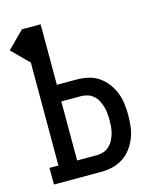

<svg xmlns="http://www.w3.org/2000/svg" viewBox="-124 -813 735 892"><g transform="rotate(-15 243.5 -367.5)"><path d="M24 0V-80H67V-575L-13 -655L67 -735H157V-444H252Q279 -444 306.5 -438Q334 -432 357 -416.5Q380 -401 397 -378.5Q414 -356 424 -330.5Q434 -305 437.5 -277.5Q441 -250 441 -222Q441 -194 437.5 -166.5Q434 -139 424 -113.5Q414 -88 397 -65.5Q380 -43 357 -28Q334 -13 306.5 -6.5Q279 0 252 0ZM252 -80Q268 -80 283.5 -85Q299 -90 311.5 -101.5Q324 -113 331.5 -127.5Q339 -142 343.5 -157.5Q348 -173 349.5 -189.5Q351 -206 351 -222Q351 -238 349.5 -254.5Q348 -271 343.5 -286.5Q339 -302 331.5 -317Q324 -332 311.5 -343Q299 -354 283.5 -359Q268 -364 252 -364H157V-80Z"/></g></svg>

Font: Iosevka Curly Slab Medium
Style: Regular
Weight: 500
Monospace: yes
Designer: Belleve Invis
Foundry: Belleve Invis
Version: Version 22.1.2; ttfautohint (v1.8.4)